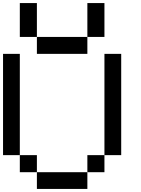

<svg xmlns="http://www.w3.org/2000/svg" viewBox="-20 -1243 929 1263"><path d="M222.7 0Q222.7 -27.3 222.7 -110.4Q305.7 -110.4 554.7 -110.4Q554.7 -83 554.7 0Q471.7 0 222.7 0ZM110.4 -110.4Q110.4 -138.7 110.4 -222.7Q138.7 -222.7 222.7 -222.7Q222.7 -194.3 222.7 -110.4Q194.3 -110.4 110.4 -110.4ZM554.7 -110.4Q554.7 -138.7 554.7 -222.7Q583 -222.7 667 -222.7Q667 -194.3 667 -110.4Q638.7 -110.4 554.7 -110.4ZM0 -222.7Q0 -388.7 0 -888.7Q27.3 -888.7 110.4 -888.7Q110.4 -721.7 110.4 -222.7Q83 -222.7 0 -222.7ZM667 -222.7Q667 -388.7 667 -888.7Q694.3 -888.7 777.3 -888.7Q777.3 -721.7 777.3 -222.7Q750 -222.7 667 -222.7ZM222.7 -888.7Q222.7 -917 222.7 -1000Q305.7 -1000 554.7 -1000Q554.7 -972.7 554.7 -888.7Q471.7 -888.7 222.7 -888.7ZM110.4 -1000Q110.4 -1055.7 110.4 -1222.7Q138.7 -1222.7 222.7 -1222.7Q222.7 -1167 222.7 -1000Q194.3 -1000 110.4 -1000ZM554.7 -1000Q554.7 -1055.7 554.7 -1222.7Q583 -1222.7 667 -1222.7Q667 -1167 667 -1000Q638.7 -1000 554.7 -1000Z"/></svg>

Font: Ingsat TST_CRD
Style: Regular
Weight: 300
Designer: Tofik Waleny
Version: 1.0